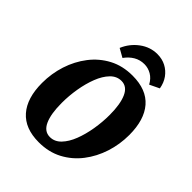

<svg xmlns="http://www.w3.org/2000/svg" viewBox="-216 -880 1013 1013"><g transform="rotate(45 290.5 -373.0)"><path d="M249 13Q146 13 93 -47.5Q40 -108 40 -221Q40 -291 61 -356Q82 -421 122 -473Q162 -525 219.5 -555.5Q277 -586 351 -586Q455 -586 507.5 -525.5Q560 -465 560 -352Q560 -282 539 -217Q518 -152 478 -100Q438 -48 380.5 -17.5Q323 13 249 13ZM271 -48Q306 -48 332.5 -75.5Q359 -103 376.5 -148Q394 -193 403 -247Q412 -301 412 -353Q412 -434 391.5 -479.5Q371 -525 329 -525Q294 -525 267.5 -497.5Q241 -470 223.5 -425Q206 -380 197 -326.5Q188 -273 188 -220Q188 -138 208.5 -93Q229 -48 271 -48ZM446 -614Q430 -644 405 -658.5Q380 -673 352 -673Q320 -673 293.5 -657.5Q267 -642 247 -614L199 -641Q221 -693 265.5 -726Q310 -759 363 -759Q399 -759 427.5 -744Q456 -729 475 -702.5Q494 -676 500 -640Z"/></g></svg>

Font: Rasa
Style: Bold Italic
Weight: 700
Italic angle: -7.10001°
Designer: Anna Giedrys (Yrsa+Rasa design), David Brezina (Yrsa art-direction, Rasa art-direction, design)
Foundry: Rosetta Type Foundry
Version: Version 2.004